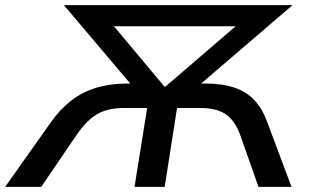

<svg xmlns="http://www.w3.org/2000/svg" viewBox="-47 -725 1211 745"><path d="M-27 0 150 -250Q185 -300 228.5 -334Q272 -368 326.5 -384.5Q381 -401 449 -401H522L487 -367L201 -705H1088L694 -367L672 -401H747Q815 -401 862.5 -385Q910 -369 940.5 -336Q971 -303 990 -251L1084 0H956L884 -204Q864 -258 828.5 -282Q793 -306 729 -306H640L592 0H475L524 -306H434Q371 -306 330 -282Q289 -258 252 -204L113 0ZM591 -389H595L908 -658L914 -623H348L366 -658Z"/></svg>

Font: Nunito Sans 7pt SemiExpanded SemiBold
Style: Italic
Weight: 600
Width: 6
Italic angle: -9°
Designer: Vernon Adams
Foundry: Vernon Adams
Version: Version 3.101;gftools[0.9.27]